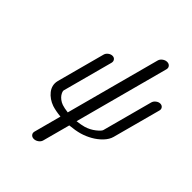

<svg xmlns="http://www.w3.org/2000/svg" viewBox="-273 -914 1290 1290"><g transform="rotate(45 372.0 -269.0)"><path d="M496.3 -730.7Q500.5 -746.6 515.9 -757.9Q531.2 -769.3 548.3 -769.3Q565.4 -769.3 574.7 -757.9Q584 -746.6 579.8 -730.7L399.4 -56.9Q439.9 -61.8 464.4 -68.8Q503.9 -80.6 534.7 -105.1Q565.4 -129.6 568.8 -142.3L664.8 -500Q668.9 -515.9 683.5 -527.2Q698 -538.6 713.6 -538.6Q729.2 -538.6 737.8 -527.6Q746.3 -516.6 742.2 -501.5L650.1 -158.7Q641.8 -127.7 614.3 -98.8Q586.7 -69.8 551.3 -49.7Q515.9 -29.5 477.5 -18.3Q437.7 -7.1 384.8 -2.2L332.5 192.4Q328.4 208.3 313 219.5Q297.6 230.7 280.5 230.7Q263.4 230.7 254.2 219.5Q244.9 208.3 249 192.4L301 -2.2Q250.7 -7.3 216.8 -18.3Q192.9 -26.6 172.9 -40.4Q152.8 -54.2 138.3 -72.5Q123.8 -90.8 118.5 -112.5Q113.3 -134.3 119.4 -158.7L211.4 -501.5Q215.3 -516.6 229.6 -527.6Q243.9 -538.6 259.8 -538.6Q275.4 -538.6 283.7 -527.2Q292 -515.9 287.8 -500L191.9 -142.3Q190.4 -137.2 193.7 -127.8Q197 -118.4 204.3 -107.5Q211.7 -96.7 225.7 -85.8Q239.7 -75 257.3 -68.8Q278.3 -61.5 315.7 -56.9Z"/></g></svg>

Font: Tecnico
Style: GruesoInclinado
Weight: 700
Italic angle: -15°
Version: Version 1.3